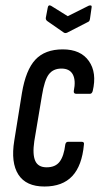

<svg xmlns="http://www.w3.org/2000/svg" viewBox="-20 -674 368 700"><path d="M142 6Q75 6 47 -37.5Q19 -81 32 -161L60 -335Q74 -419 109 -456.5Q144 -494 209 -494Q274 -494 304 -451.5Q334 -409 318 -342Q315 -332 308 -332H258Q248 -332 249 -342Q257 -381 245.5 -402.5Q234 -424 204 -424Q174 -424 158 -403Q142 -382 133 -326L105 -159Q98 -111 108.5 -87.5Q119 -64 150 -64Q182 -64 197.5 -84.5Q213 -105 218 -147Q220 -157 228 -157H278Q288 -157 286 -147Q279 -70 243.5 -32Q208 6 142 6ZM303 -653Q308 -655 311.5 -654Q315 -653 314 -647L308 -605Q307 -600 305.5 -597.5Q304 -595 299 -593L225 -555Q218 -552 213 -555L154 -596Q146 -601 147 -609L154 -646Q156 -658 166 -653L227 -615Z"/></svg>

Font: Sofia Sans Extra Condensed Medium
Style: Italic
Weight: 500
Italic angle: -9°
Version: Version 4.100